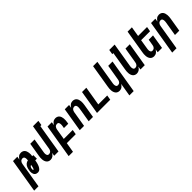

<svg xmlns="http://www.w3.org/2000/svg" viewBox="266 -2227 3934 3934"><g transform="rotate(-45 2233.0 -260.0)"><path d="M-34 215 88 -520H213L201 -448Q211 -464 223 -479.5Q235 -495 250.5 -506Q266 -517 284.5 -522.5Q303 -528 321 -528Q345 -528 367.5 -519.5Q390 -511 405 -494Q420 -477 428 -455Q436 -433 439.5 -409.5Q443 -386 442.5 -361.5Q442 -337 437 -312H468V-208H420L417 -187Q414 -172 411 -157Q408 -142 403.5 -127Q399 -112 393.5 -97Q388 -82 381.5 -68Q375 -54 365.5 -40.5Q356 -27 344 -15.5Q332 -4 316.5 2Q301 8 286 8Q267 8 248.5 2.5Q230 -3 217 -15Q204 -27 196.5 -44Q189 -61 186 -79.5Q183 -98 184 -117.5Q185 -137 189 -157Q192 -174 196 -191Q200 -208 207 -224.5Q214 -241 224 -256.5Q234 -272 248 -284Q262 -296 278.5 -303.5Q295 -311 312 -312L313 -314Q315 -325 315.5 -337Q316 -349 315.5 -360.5Q315 -372 312.5 -383Q310 -394 304 -403.5Q298 -413 288 -418Q278 -423 266 -423Q251 -423 235.5 -417Q220 -411 209 -399Q198 -387 192 -372Q186 -357 183 -341L91 215ZM256 -97Q262 -97 266 -103Q270 -109 273 -115Q276 -121 278 -127Q280 -133 281.5 -139Q283 -145 284.5 -151Q286 -157 287.5 -163Q289 -169 290 -175Q291 -181 292 -187L294 -203Q285 -200 276.5 -194Q268 -188 262 -180Q256 -172 253 -162.5Q250 -153 249 -144Q248 -140 247.5 -135.5Q247 -131 247 -126.5Q247 -122 247 -118Q247 -114 247.5 -109.5Q248 -105 249.5 -101Q251 -97 256 -97Z M652 8Q626 8 603.5 -1.5Q581 -11 566 -29.5Q551 -48 543 -71.5Q535 -95 533 -120.5Q531 -146 532.5 -172Q534 -198 539 -223L588 -520H713L661 -206Q659 -195 658 -183Q657 -171 657.5 -159.5Q658 -148 661 -137Q664 -126 669.5 -116.5Q675 -107 685.5 -102Q696 -97 708 -97Q723 -97 738.5 -103Q754 -109 765 -121Q776 -133 782 -148Q788 -163 790 -179L882 -735H1038L1021 -630H990L886 0H761L773 -72Q763 -56 751 -40.5Q739 -25 723 -14Q707 -3 688.5 2.5Q670 8 652 8Z M966 215 1088 -520H1213L1201 -448Q1211 -464 1223 -479.5Q1235 -495 1250.5 -506Q1266 -517 1284.5 -522.5Q1303 -528 1321 -528Q1347 -528 1370 -518.5Q1393 -509 1408 -490.5Q1423 -472 1430.5 -448.5Q1438 -425 1440.5 -399.5Q1443 -374 1441 -348Q1439 -322 1435 -297L1429 -260H1304L1313 -314Q1315 -325 1315.5 -337Q1316 -349 1315.5 -360.5Q1315 -372 1312.5 -383Q1310 -394 1304 -403.5Q1298 -413 1288 -418Q1278 -423 1266 -423Q1251 -423 1235.5 -417Q1220 -411 1209 -399Q1198 -387 1192 -372Q1186 -357 1183 -341L1144 -105H1403L1386 0H1127L1091 215Z M1502 0 1588 -520H1713L1701 -448Q1711 -464 1723 -479.5Q1735 -495 1750.5 -506Q1766 -517 1784.5 -522.5Q1803 -528 1821 -528Q1847 -528 1870 -518.5Q1893 -509 1908 -490.5Q1923 -472 1930.5 -448.5Q1938 -425 1940.5 -399.5Q1943 -374 1941 -348Q1939 -322 1935 -297L1886 0H1761L1813 -314Q1815 -325 1815.5 -337Q1816 -349 1815.5 -360.5Q1815 -372 1812.5 -383Q1810 -394 1804 -403.5Q1798 -413 1788 -418Q1778 -423 1766 -423Q1751 -423 1735.5 -417Q1720 -411 1709 -399Q1698 -387 1692 -372Q1686 -357 1683 -341L1627 0Z M2002 0 2088 -520H2213L2144 -105H2403L2386 0Z M2725 215 2773 -72Q2763 -56 2751 -40.5Q2739 -25 2723 -14Q2707 -3 2688.5 2.5Q2670 8 2652 8Q2626 8 2603.5 -1.5Q2581 -11 2566 -29.5Q2551 -48 2543 -71.5Q2535 -95 2533 -120.5Q2531 -146 2532.5 -172Q2534 -198 2539 -223L2623 -735H2748L2661 -206Q2659 -195 2658 -183Q2657 -171 2657.5 -159.5Q2658 -148 2661 -137Q2664 -126 2669.5 -116.5Q2675 -107 2685.5 -102Q2696 -97 2708 -97Q2723 -97 2738.5 -103Q2754 -109 2765 -121Q2776 -133 2782 -148Q2788 -163 2790 -179L2847 -520H2972L2850 215Z M3152 8Q3126 8 3103.5 -1.5Q3081 -11 3066 -29.5Q3051 -48 3043 -71.5Q3035 -95 3033 -120.5Q3031 -146 3032.5 -172Q3034 -198 3039 -223L3106 -630H3075L3092 -735H3248L3161 -206Q3159 -195 3158 -183Q3157 -171 3157.5 -159.5Q3158 -148 3161 -137Q3164 -126 3169.5 -116.5Q3175 -107 3185.5 -102Q3196 -97 3208 -97Q3223 -97 3238.5 -103Q3254 -109 3265 -121Q3276 -133 3282 -148Q3288 -163 3290 -179L3347 -520H3472L3386 0H3261L3273 -72Q3263 -56 3251 -40.5Q3239 -25 3223 -14Q3207 -3 3188.5 2.5Q3170 8 3152 8Z M3652 8Q3626 8 3603.5 -1.5Q3581 -11 3566 -29.5Q3551 -48 3543 -71.5Q3535 -95 3533 -120.5Q3531 -146 3532.5 -172Q3534 -198 3539 -223L3623 -735H3748L3713 -520H3972L3954 -415H3695L3661 -206Q3659 -195 3658 -183Q3657 -171 3657.5 -159.5Q3658 -148 3661 -137Q3664 -126 3669.5 -116.5Q3675 -107 3685.5 -102Q3696 -97 3708 -97Q3723 -97 3738.5 -103Q3754 -109 3765 -121Q3776 -133 3782 -148Q3788 -163 3790 -179L3812 -312H3937L3886 0H3761L3773 -72Q3763 -56 3751 -40.5Q3739 -25 3723 -14Q3707 -3 3688.5 2.5Q3670 8 3652 8Z M3966 215 4088 -520H4213L4201 -448Q4211 -464 4223 -479.5Q4235 -495 4250.5 -506Q4266 -517 4284.5 -522.5Q4303 -528 4321 -528Q4347 -528 4370 -518.5Q4393 -509 4408 -490.5Q4423 -472 4430.5 -448.5Q4438 -425 4440.5 -399.5Q4443 -374 4441 -348Q4439 -322 4435 -297L4386 0H4261L4313 -314Q4315 -325 4315.5 -337Q4316 -349 4315.5 -360.5Q4315 -372 4312.5 -383Q4310 -394 4304 -403.5Q4298 -413 4288 -418Q4278 -423 4266 -423Q4251 -423 4235.5 -417Q4220 -411 4209 -399Q4198 -387 4192 -372Q4186 -357 4183 -341L4091 215Z"/></g></svg>

Font: Iosevka Term Curly Extrabold
Style: Italic
Weight: 800
Italic angle: -9°
Designer: Belleve Invis
Foundry: Belleve Invis
Version: Version 32.3.0